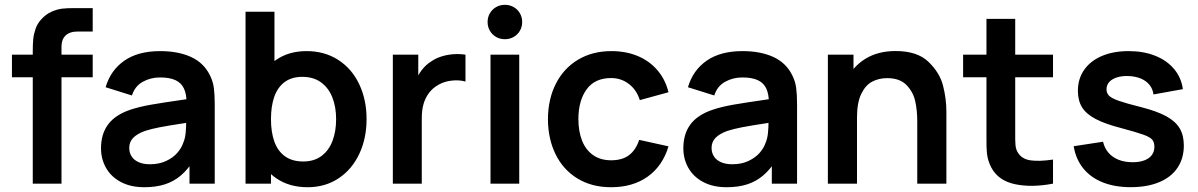

<svg xmlns="http://www.w3.org/2000/svg" viewBox="-20 -769 5018 804"><path d="M117.2 -556.5Q117.2 -584.8 119.2 -605.4Q121.2 -625.9 128.8 -648Q136.4 -670.2 152.5 -687.7Q171.8 -709.2 195.5 -719.8Q219.2 -730.3 240.8 -732.8Q262.3 -735.2 290.2 -735H300.7H368.2V-637H305.7Q271.8 -637 254.6 -620.2Q237.5 -603.4 237.5 -574.5V0H117.2V-548.5ZM30 -540H368.2V-445.5H30Z M403 -148Q403 -208.2 432.8 -248.1Q462.5 -288.1 525.8 -309.5Q562.7 -321.9 612.8 -330.7Q662.9 -339.4 755.2 -352.7Q780.2 -356.4 804.7 -359.8L761.3 -335.7Q761.6 -373.6 750.6 -397.6Q739.7 -421.6 715.2 -433.1Q690.7 -444.7 650.3 -444.7Q610.2 -444.7 577.5 -426.3Q544.8 -407.9 532.5 -369.2L422.3 -403.7Q442.8 -474.4 500.4 -514.7Q558 -555 650.7 -555Q725.9 -555 779.5 -530.6Q833.1 -506.2 858.7 -454.5Q871.8 -428.8 875.5 -401Q879.2 -373.2 879.2 -331.3V0H773.5V-117.2L791 -97.8Q766.1 -58.6 736.7 -33.7Q707.3 -8.8 669.9 3.1Q632.5 15 584.2 15Q527.4 15 486.4 -6.7Q445.4 -28.4 424.2 -65.6Q403 -102.8 403 -148ZM747.3 -170.7Q754.9 -188.3 757.3 -211.4Q759.7 -234.4 759.7 -261.5V-271.7L796.7 -260.5L753 -253.4Q685.3 -243.1 649 -236.1Q612.7 -229.1 586.5 -220.5Q554.2 -208.6 537.7 -191.8Q521.2 -174.9 521.2 -149.5Q521.2 -129.3 531.2 -113.9Q541.2 -98.5 560.6 -89.8Q580.1 -81.2 608 -81.2Q646.4 -81.2 675.6 -94.9Q704.8 -108.6 722.5 -129Q740.2 -149.4 747.3 -170.7Z M1028.5 -270.2Q1028.5 -352.3 1055.7 -416.8Q1082.8 -481.2 1136 -518.1Q1189.1 -555 1263.8 -555Q1338.9 -555 1396 -518.4Q1453.1 -481.8 1484 -416.8Q1515 -351.9 1515 -270.2Q1515 -189.4 1484.4 -124.4Q1453.8 -59.4 1397.7 -22.2Q1341.6 15 1268.3 15Q1191.8 15 1137.7 -21.9Q1083.6 -58.8 1056 -123.3Q1028.5 -187.8 1028.5 -270.2ZM1008.2 -720H1129.3V-379.2H1114.7V0H1008.2ZM1387.5 -270.2Q1387.5 -320.7 1371.9 -360.6Q1356.3 -400.6 1324.6 -423.9Q1292.9 -447.2 1245.8 -447.2Q1201 -447.2 1171.7 -425.2Q1142.4 -403.2 1128.5 -363.7Q1114.7 -324.2 1114.7 -270.2Q1114.7 -215.9 1128.8 -176.3Q1142.8 -136.7 1173 -114.8Q1203.1 -92.8 1250 -92.8Q1295.6 -92.8 1326.5 -116Q1357.3 -139.2 1372.4 -179.2Q1387.5 -219.2 1387.5 -270.2Z M1625 -540H1731.5V-408.5L1718.5 -425.5Q1729 -453.2 1745.9 -475.3Q1762.8 -497.5 1785.5 -511.7Q1804.8 -525.1 1829 -532.7Q1853.2 -540.2 1878.8 -542Q1904.3 -543.8 1929.2 -540V-427.5Q1903.6 -434.8 1872.8 -431.6Q1841.9 -428.5 1817.3 -414.7Q1792.9 -401.4 1777.1 -380.7Q1761.2 -359.9 1753.7 -333.9Q1746.2 -307.8 1746.2 -274.3V0H1625Z M2034 -540H2154.3V0H2034ZM2021.8 -676.8Q2021.8 -696.8 2031.3 -713.2Q2040.8 -729.7 2057.2 -739.2Q2073.7 -748.8 2094.2 -748.8Q2114.6 -748.8 2131.2 -739.2Q2147.8 -729.7 2157.2 -713.2Q2166.6 -696.8 2166.6 -676.8Q2166.6 -656.8 2157.2 -640.3Q2147.8 -623.9 2131.2 -614.4Q2114.6 -604.8 2094.2 -604.8Q2073.7 -604.8 2057.2 -614.4Q2040.8 -623.9 2031.3 -640.3Q2021.8 -656.8 2021.8 -676.8Z M2274.5 -270Q2274.8 -352.9 2307.2 -417.5Q2339.7 -482.2 2399.9 -518.6Q2460.1 -555 2540.7 -555Q2601.4 -555 2651 -534.2Q2700.5 -513.3 2733.5 -474.3Q2766.6 -435.3 2779.3 -382.7L2659.3 -349.8Q2645.6 -393 2613.2 -417.6Q2580.8 -442.2 2539 -442.2Q2470.9 -442.2 2436.6 -395Q2402.2 -347.9 2402 -270Q2402.2 -218 2417.7 -179.3Q2433.2 -140.7 2464 -119.3Q2494.8 -97.8 2539 -97.8Q2585.7 -97.8 2613.9 -119.1Q2642.2 -140.4 2656.7 -183.3L2779.3 -156.2Q2754.6 -73.7 2692.1 -29.3Q2629.6 15 2539 15Q2457.6 15 2397.8 -21.8Q2338 -58.5 2306.4 -123.2Q2274.8 -187.8 2274.5 -270Z M2841.5 -148Q2841.5 -208.2 2871.2 -248.1Q2901 -288.1 2964.3 -309.5Q3001.2 -321.9 3051.3 -330.7Q3101.4 -339.4 3193.8 -352.7Q3218.8 -356.4 3243.2 -359.8L3199.8 -335.7Q3200.1 -373.6 3189.1 -397.6Q3178.2 -421.6 3153.7 -433.1Q3129.2 -444.7 3088.8 -444.7Q3048.8 -444.7 3016 -426.3Q2983.3 -407.9 2971 -369.2L2860.8 -403.7Q2881.3 -474.4 2938.9 -514.7Q2996.5 -555 3089.2 -555Q3164.4 -555 3218 -530.6Q3271.6 -506.2 3297.2 -454.5Q3310.3 -428.8 3314 -401Q3317.7 -373.2 3317.7 -331.3V0H3212V-117.2L3229.5 -97.8Q3204.6 -58.6 3175.2 -33.7Q3145.8 -8.8 3108.4 3.1Q3071 15 3022.7 15Q2965.9 15 2924.9 -6.7Q2883.9 -28.4 2862.7 -65.6Q2841.5 -102.8 2841.5 -148ZM3185.8 -170.7Q3193.4 -188.3 3195.8 -211.4Q3198.2 -234.4 3198.2 -261.5V-271.7L3235.2 -260.5L3191.5 -253.4Q3123.8 -243.1 3087.5 -236.1Q3051.2 -229.1 3025 -220.5Q2992.7 -208.6 2976.2 -191.8Q2959.7 -174.9 2959.7 -149.5Q2959.7 -129.3 2969.7 -113.9Q2979.7 -98.5 2999.1 -89.8Q3018.6 -81.2 3046.5 -81.2Q3084.9 -81.2 3114.1 -94.9Q3143.2 -108.6 3161 -129Q3178.8 -149.4 3185.8 -170.7Z M3694.8 -441.8Q3660.2 -441.8 3632.3 -427.2Q3604.5 -412.7 3586.6 -376Q3568.7 -339.3 3568.7 -277.5L3497.2 -308.2Q3497.2 -377.9 3524.2 -434Q3551.2 -490.2 3603.8 -522.8Q3656.5 -555.3 3730.7 -555.3Q3821.2 -555.3 3868.3 -509.8Q3915.5 -464.2 3929.2 -409.5Q3943 -354.8 3943 -301.5V0H3821V-260.2Q3821 -307 3812.5 -345.3Q3804.1 -383.7 3776 -412.8Q3748 -441.8 3694.8 -441.8ZM3446.7 -540H3554V-372.5H3568.7V0H3446.7Z M4131.7 -66.3Q4117.1 -93.8 4113.5 -122.2Q4110 -150.6 4110.8 -197.2V-220.7V-690H4231.2V-227.3V-212.1Q4230.7 -179.6 4232.4 -161.2Q4234.2 -142.8 4242.2 -130.3Q4258.8 -102.8 4295.2 -97.6Q4331.5 -92.3 4389.5 -100.8V0Q4301 17 4231.1 2.5Q4161.2 -12.1 4131.7 -66.3ZM4013 -540H4389.5V-445.5H4013Z M4476 -156.7 4599 -175.5Q4605.1 -148.7 4621.8 -129.3Q4638.6 -110 4664.4 -99.8Q4690.2 -89.7 4723.2 -89.7Q4751.7 -89.7 4772.1 -97.5Q4792.5 -105.2 4803.2 -119.7Q4814 -134.1 4814 -154.2Q4814 -173.4 4804.9 -184.2Q4795.8 -194.9 4768.4 -204.9Q4740.9 -214.9 4676.5 -232.2Q4607.6 -249.9 4568.1 -270.7Q4528.6 -291.4 4511.1 -319.6Q4493.7 -347.8 4493.7 -389Q4493.7 -439 4520 -476.6Q4546.2 -514.2 4594.2 -534.6Q4642.2 -555 4706.2 -555Q4768.5 -555 4817.5 -535.5Q4866.6 -515.9 4896.7 -479.8Q4926.8 -443.7 4933.3 -395.7L4810.3 -373.5Q4807.2 -396.3 4794 -413Q4780.8 -429.8 4759.1 -439.3Q4737.3 -448.8 4708.2 -450.5Q4679.9 -451.8 4658.5 -445.3Q4637.1 -438.8 4625.3 -426Q4613.5 -413.1 4613.5 -395.2Q4613.5 -378.8 4624.3 -368Q4635.1 -357.3 4665.1 -346.8Q4695.2 -336.2 4761 -319.7Q4826.4 -302.8 4864.6 -281.7Q4902.8 -260.5 4920.1 -231.3Q4937.3 -202.2 4937.3 -159.7Q4937.3 -105.8 4910.7 -66.3Q4884.1 -26.8 4833.8 -6Q4783.6 14.8 4714.7 14.8Q4648.3 14.8 4597.8 -5.3Q4547.3 -25.5 4516.2 -63.8Q4485.1 -102.2 4476 -156.7Z"/></svg>

Font: Tap Sans
Style: Regular
Weight: 400
Designer: Tap Payments
Foundry: Tap Payments
Version: Version 1.001;Glyphs 3.1.2 (3151)